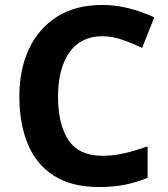

<svg xmlns="http://www.w3.org/2000/svg" viewBox="-20 -744 677 774"><path d="M393 -598Q306 -598 260 -533Q214 -468 214 -355Q214 -241 256.5 -178.5Q299 -116 393 -116Q437 -116 480.5 -126Q524 -136 575 -154V-27Q528 -8 482 1Q436 10 379 10Q269 10 197.5 -35.5Q126 -81 92 -163.5Q58 -246 58 -356Q58 -464 97 -547Q136 -630 210.5 -677Q285 -724 393 -724Q446 -724 499.5 -710.5Q553 -697 602 -674L553 -551Q513 -570 472.5 -584Q432 -598 393 -598Z"/></svg>

Font: Noto Sans Ethiopic
Style: Bold
Weight: 700
Designer: Monotype Design Team
Foundry: Monotype Imaging Inc.
Version: Version 2.102; ttfautohint (v1.8.4.7-5d5b)